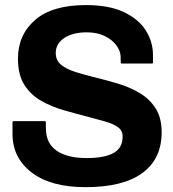

<svg xmlns="http://www.w3.org/2000/svg" viewBox="-20 -738 700 775"><path d="M35 -249H160Q165 -249 165 -245Q165 -234.5 165 -229Q165 -223.5 165.5 -217Q166 -159 209 -129.5Q252 -100 330 -100Q402 -100 438.5 -120.5Q475 -141 475 -186.5Q475 -211.5 455.2 -225.2Q435.5 -239 403 -248Q370.5 -257 331.5 -267.5Q286.5 -279 237.8 -293Q189 -307 146.8 -330.8Q104.5 -354.5 78.5 -395.2Q52.5 -436 52.5 -501.5Q52.5 -597 121.5 -657.2Q190.5 -717.5 327.5 -717.5Q419.5 -717.5 479.2 -689.5Q539 -661.5 568.2 -615.5Q597.5 -569.5 597.5 -515.5V-485.5Q597.5 -481.5 592.5 -481.5H472.5Q467.5 -481.5 467.5 -485.5Q467 -492.5 467 -498.2Q467 -504 467 -510Q466 -533.5 449 -556Q432 -578.5 401.8 -593Q371.5 -607.5 330 -607.5Q273.5 -607.5 239.2 -584.5Q205 -561.5 205 -524Q205 -494 227 -476.2Q249 -458.5 285.2 -447.2Q321.5 -436 364 -425.5Q409 -414.5 456 -400.5Q503 -386.5 543 -363Q583 -339.5 607.8 -301.2Q632.5 -263 632.5 -204Q632.5 -96.5 554.5 -39.5Q476.5 17.5 325 17.5Q185 17.5 107.8 -41.8Q30.5 -101 30.5 -197V-244.5Q30.5 -249 35 -249Z"/></svg>

Font: MFEK Sans
Style: Bold
Weight: 700
Designer: Owen Earl
Foundry: indestructible type*
Version: Version 0.001; ttfautohint (v1.8.4.7-5d5b)